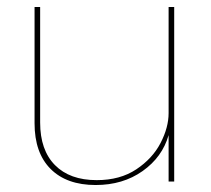

<svg xmlns="http://www.w3.org/2000/svg" viewBox="-20 -520 604 550"><path d="M479 -500V0H463V-133Q445 -70 388.5 -30Q332 10 254 10Q171 10 125 -36Q79 -82 79 -167V-500H95V-169Q95 -90 137.5 -47Q180 -4 257 -4Q324 -4 370.5 -35Q417 -66 440 -110.5Q463 -155 463 -196V-500Z"/></svg>

Font: Work Sans Hairline
Style: Regular
Weight: 400
Designer: Wei Huang
Foundry: Wei Huang
Version: Version 1.032